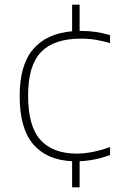

<svg xmlns="http://www.w3.org/2000/svg" viewBox="-20 -680 523 820"><path d="M288 120V8.5Q180.5 4 122.2 -63.5Q64 -131 64 -270Q64 -402 121.2 -469.5Q178.5 -537 288 -546.5V-660H320V-548Q323 -548 326 -548Q359 -548 389.2 -543.5Q419.5 -539 450 -530V-496Q419.5 -505 389.5 -510Q359.5 -515 325 -515Q211 -515 155.5 -458Q100 -401 100 -272Q100 -140 153.2 -82Q206.5 -24 307 -24Q338 -24 373 -30.5Q408 -37 450 -52V-18Q386 6 320 8.5V120Z"/></svg>

Font: Encode Sans Expanded Thin
Style: Regular
Weight: 100
Width: 7
Designer: Multiple Designers
Foundry: Impallari Type
Version: Version 3.000; ttfautohint (v1.8.3) -l 8 -r 50 -G 200 -x 14 